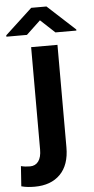

<svg xmlns="http://www.w3.org/2000/svg" viewBox="-115 -773 499 1022"><g transform="rotate(-5 134.0 -262.0)"><path d="M73.7 -528.3H214.4V19Q214.4 113.3 164.8 163.3Q115.2 213.4 28.3 213.4Q9.3 213.4 -7.6 211.7Q-24.4 210 -43 205.1L-35.6 97.7Q-13.7 103.5 12.7 103.5Q41.5 103.5 57.6 81.8Q73.7 60.1 73.7 19ZM173.8 -736.8 321.3 -601.1V-595.2H209.5L132.8 -666.5L57.1 -595.2H-52.7V-602.5L92.3 -736.8Z"/></g></svg>

Font: Vazirmatn UI
Style: Bold
Weight: 700
Designer: Saber Rastikerdar
Foundry: Saber Rastikerdar
Version: Version 33.003